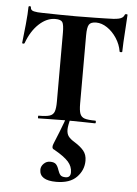

<svg xmlns="http://www.w3.org/2000/svg" viewBox="-54 -539 611 856"><g transform="rotate(5 251.0 -111.0)"><path d="M36 -329Q35 -326 30 -326Q25 -326 25 -329Q29 -361 34 -412.5Q39 -464 39 -490Q39 -495 44.5 -495Q50 -495 50 -490Q50 -477 65 -473.5Q80 -470 103 -470Q189 -468 254 -468L341 -469Q358 -470 387 -470Q426 -470 445.5 -474.5Q465 -479 470 -494Q471 -497 476.5 -497Q482 -497 482 -494L479 -444Q473 -356 473 -329Q473 -326 467 -326Q461 -326 461 -329Q456 -360 438 -387.5Q420 -415 395.5 -431.5Q371 -448 346 -448Q322 -448 314 -435.5Q306 -423 306 -387V-81Q306 -51 311.5 -36.5Q317 -22 332 -17Q347 -12 380 -12Q383 -12 383 -6Q383 0 380 0Q347 0 328 -1L253 -2L180 -1Q161 0 126 0Q124 0 124 -6Q124 -12 126 -12Q160 -12 175.5 -17Q191 -22 196.5 -36.5Q202 -51 202 -81V-389Q202 -426 195 -437Q188 -448 163 -448Q125 -448 90.5 -416Q56 -384 36 -329ZM260 38Q260 57 268.5 68.5Q277 80 297 92Q323 108 337.5 125.5Q352 143 352 170Q352 212 321.5 243.5Q291 275 230 275Q155 275 155 227Q155 212 167 200Q179 188 195 188Q214 188 222 196.5Q230 205 235 221Q240 236 246.5 243.5Q253 251 270 251Q292 251 292 227Q292 201 273.5 180Q255 159 209 133Q200 130 200 121Q200 114 204 105Q228 47 242 9L252 -20L270 -19Q260 23 260 38Z"/></g></svg>

Font: Cormorant SC
Style: Bold
Weight: 700
Designer: Christian Thalmann (Catharsis Fonts)
Foundry: Catharsis Fonts
Version: Version 4.000